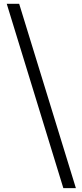

<svg xmlns="http://www.w3.org/2000/svg" viewBox="-20 -814 432 1013"><path d="M314.2 178.7 15.5 -794.1H81.1L380.4 178.7Z"/></svg>

Font: Shanggu Sans SC VF
Style: Regular
Weight: 250
Designer: GuiWonder
Version: Version 1.021